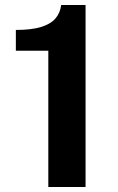

<svg xmlns="http://www.w3.org/2000/svg" viewBox="-20 -743 468 763"><path d="M172 0V-541.5H43V-624Q105 -624 143.2 -635.8Q181.5 -647.5 200.5 -669.8Q219.5 -692 223 -723H320V0Z"/></svg>

Font: Public Sans Thin
Style: Bold
Weight: 700
Version: Version 2.001